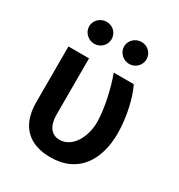

<svg xmlns="http://www.w3.org/2000/svg" viewBox="-180 -882 948 1015"><g transform="rotate(30 293.5 -375.0)"><path d="M66.1 -545.5V-206C65.7 -56.5 150.2 9.9 275.2 9.9C448.9 9.9 521.3 -120 521.7 -277C521.3 -377.8 495 -485.8 464.8 -545.5H342.7C372.2 -464.5 395.6 -361.9 397.7 -277C397.7 -181.1 348 -94.5 271.3 -94.5C229.8 -94.5 191.8 -121.8 191.8 -204.5V-545.5ZM107.6 -692.5C107.6 -656.6 139.2 -625.7 176.5 -625.7C214.8 -625.7 244.7 -656.6 244.7 -692.5C244.7 -730.5 214.8 -759.6 176.5 -759.6C139.2 -759.6 107.6 -730.5 107.6 -692.5ZM320.7 -692.5C320.7 -656.6 352.3 -625.7 389.6 -625.7C427.9 -625.7 457.7 -656.6 457.7 -692.5C457.7 -730.5 427.9 -759.6 389.6 -759.6C352.3 -759.6 320.7 -730.5 320.7 -692.5Z"/></g></svg>

Font: Margiela Sans Semi Bold
Style: Regular
Weight: 600
Designer: Stefan Endress, Andreas Faust
Version: Version 1.100;FEAKit 1.0